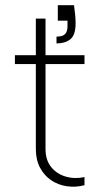

<svg xmlns="http://www.w3.org/2000/svg" viewBox="-20 -711 383 734"><path d="M263 -691Q266 -670 267.5 -653Q269 -636 269 -622Q269 -577 249 -561Q229 -545 196 -545V-571Q220 -571 229 -581Q238 -591 238 -609V-632H201V-691ZM117 -500V-640H154V-500H303V-466H154V-142Q154 -99 175.5 -72.5Q197 -46 231 -36Q265 -26 303 -34V-3Q269 6 235.5 1Q202 -4 175.5 -22Q149 -40 133 -70Q117 -100 117 -142V-466H37V-500Z"/></svg>

Font: Albert Sans ExtraLight
Style: Regular
Weight: 250
Designer: Andreas Rasmussen
Foundry: a.Foundry
Version: Version 1.025